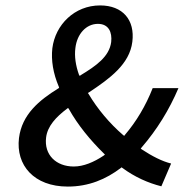

<svg xmlns="http://www.w3.org/2000/svg" viewBox="-20 -686 678 708"><path d="M227 -285 231 -288 234 -284C267 -225 313 -169 363 -120L367 -116L362 -112C326 -88 288 -72 252 -72C187 -72 142 -115 150 -179C155 -221 187 -255 227 -285ZM341 -598C381 -598 394 -567 390 -531C383 -477 334 -443 278 -409L274 -406L271 -411C259 -445 254 -478 258 -509C264 -561 298 -598 341 -598ZM503 -135 499 -138 502 -142C559 -208 604 -281 638 -361H543C517 -295 482 -237 441 -189L438 -185L434 -188C384 -231 339 -285 307 -339L304 -343L309 -346C384 -396 458 -449 468 -532C478 -612 433 -666 349 -666C255 -666 184 -595 173 -508C168 -464 176 -415 197 -366L198 -362L195 -360C124 -316 61 -264 50 -177C38 -77 105 2 230 2C307 2 371 -25 426 -67C426 -67 428 -69 428 -69C428 -69 431 -67 431 -67C477 -33 527 -11 575 1L611 -83C578 -91 541 -110 503 -135Z"/></svg>

Font: Falling Sky
Style: LightObl
Weight: 400
Designer: Paul D. Hunt
Foundry: Adobe Systems Incorporated
Version: Version 1.02